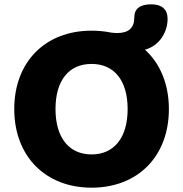

<svg xmlns="http://www.w3.org/2000/svg" viewBox="-20 -858 847 889"><path d="M404 11C618 11 762 -134 762 -353C762 -469 721 -565 651 -628C714 -644 756 -705 756 -771C756 -815 729 -838 680 -838C630 -838 602 -819 602 -778C602 -728 575 -705 522 -705C514 -705 505 -706 495 -707C466 -713 436 -716 404 -716C190 -716 46 -572 46 -353C46 -135 190 11 404 11ZM404 -143C299 -143 237 -221 237 -353C237 -486 299 -562 404 -562C509 -562 571 -485 571 -353C571 -221 509 -143 404 -143Z"/></svg>

Font: Nunito Black
Style: Regular
Weight: 900
Designer: Vernon Adams
Foundry: Vernon Adams
Version: Version 3.602